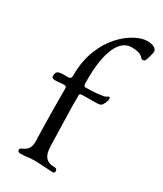

<svg xmlns="http://www.w3.org/2000/svg" viewBox="-190 -819 762 898"><g transform="rotate(30 191.0 -370.5)"><path d="M29 -385C29 -379 30 -372 51 -372C68 -372 80 -375 91 -375C104 -375 108 -374 108 -359C108 -171 112 -105 112 -77C112 -16 63 -23 63 -8C63 3 69 6 78 6C117 6 115 1 152 1C175 1 249 6 252 6C262 6 263 0 263 -4C263 -11 262 -19 246 -19C184 -19 184 -72 183 -110C182 -153 178 -290 178 -308V-366C178 -375 185 -376 194 -376C256 -376 225 -377 272 -377C284 -377 293 -380 297 -386C302 -395 311 -407 311 -424C311 -428 309 -432 306 -432C300 -432 294 -424 285 -422C264 -418 231 -414 189 -414C179 -414 177 -422 177 -433V-458C177 -556 198 -685 282 -685C345 -685 341 -659 353 -659C369 -659 370 -671 376 -691C379 -703 382 -713 382 -719C382 -736 361 -747 330 -747C258 -747 110 -644 110 -438C110 -424 109 -415 92 -415H71C39 -415 29 -410 29 -385Z"/></g></svg>

Font: OFL Sorts Mill Goudy
Style: Regular
Weight: 500
Version: Version 003.000